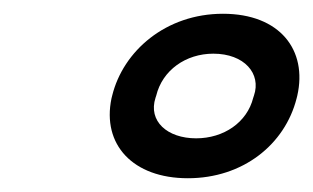

<svg xmlns="http://www.w3.org/2000/svg" viewBox="-20 -700 455 279"><path d="M143 -561 142 -557C128 -490 173 -441 253 -441C333 -441 394 -490 411 -557L412 -561C427 -627 387 -680 304 -680C221 -680 159 -626 143 -561ZM206 -558 207 -561C216 -598 250 -622 290 -622C335 -622 360 -593 349 -561L348 -558C339 -522 305 -499 265 -499C223 -499 195 -524 206 -558Z"/></svg>

Font: LT Wave
Style: Italic
Weight: 400
Designer: Daniel Lyons
Version: Version 2.5 (Glyphs App)